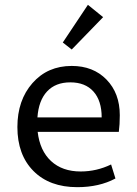

<svg xmlns="http://www.w3.org/2000/svg" viewBox="-20 -765 568 795"><path d="M277 -560 240 -589 344 -745 407 -694ZM300 10Q185 10 118.5 -57Q52 -124 52 -239Q52 -350 114.5 -421Q177 -492 277 -492Q366 -492 421 -435.5Q476 -379 476 -288Q476 -249 472 -219H136Q145 -141 191.5 -98Q238 -55 314 -55Q380 -55 440 -84L458 -26Q391 10 300 10ZM271 -424Q210 -424 175 -386.5Q140 -349 135 -279H401Q401 -348 367 -386Q333 -424 271 -424Z"/></svg>

Font: Cantarell
Style: Regular
Weight: 400
Designer: Dave Crossland, Nikolaus Waxweiler, Florian Fecher, Jacques Le Bailly, Eben Sorkin, Alexei Vanyashin, Alexios Zavras, Em
Version: Version 0.303